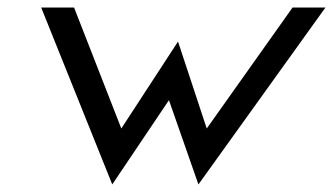

<svg xmlns="http://www.w3.org/2000/svg" viewBox="-20 -471 881 508"><path d="M89 -451 277 17 427 -206 505 17 841 -451H754L527 -131L451 -361L301 -131L176 -451Z"/></svg>

Font: Charger Sport
Style: DfBdObl
Weight: 400
Designer: Jasper
Foundry: Cannot Into Space Fonts
Version: Version 1.1